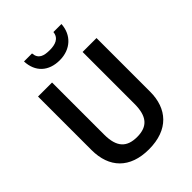

<svg xmlns="http://www.w3.org/2000/svg" viewBox="-262 -1060 1200 1200"><g transform="rotate(-45 338.0 -460.5)"><path d="M503 -931H432C427 -880 383 -867 337 -867C285 -867 247 -878 243 -931H172C176 -835 238 -778 336 -778C432 -778 498 -840 503 -931ZM596 -240V-714H473V-255C473 -147 432 -97 339 -97C249 -97 203 -141 203 -254V-714H79V-241C79 -85 169 10 336 10C510 10 596 -91 596 -240Z"/></g></svg>

Font: Noto Sans Gurmukhi SemiCondensed SemiBold
Style: Regular
Weight: 600
Width: 4
Designer: Jelle Bosma - Monotype Design Team
Foundry: Monotype Imaging Inc.
Version: Version 2.004